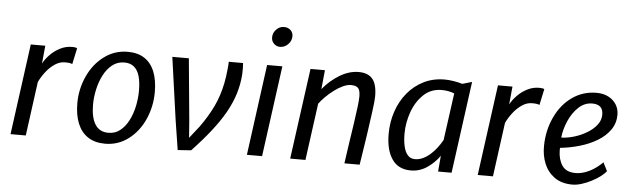

<svg xmlns="http://www.w3.org/2000/svg" viewBox="-50 -982 3862 1174"><g transform="rotate(5 1881.5 -395.0)"><path d="M135.4 0H41.8L117.4 -557H206.5L195.7 -446.6Q210.4 -474.7 236.6 -501.7Q262.8 -528.7 297.1 -546.3Q331.4 -564 370.2 -564Q394.7 -564 401.6 -558L380.5 -459.5Q374.3 -463.1 362.7 -464.8Q351.1 -466.4 334.8 -466.4Q302.9 -466.4 272.9 -446Q242.9 -425.6 218.9 -394.5Q194.9 -363.4 180.2 -331.7Z M622.4 8Q559.4 8 517.2 -19.8Q475 -47.7 453.6 -99.7Q432.2 -151.8 432.2 -224.6Q432.2 -311.7 468.5 -390.9Q504 -468.6 568 -516.3Q632 -564 712.6 -564Q774.6 -564 815.8 -536.7Q857 -509.4 877.6 -457.8Q898.3 -406.1 898.3 -332.7Q898.3 -244.9 863.7 -166.4Q828.9 -87.9 765.8 -40Q702.8 8 622.4 8ZM637.1 -60.2Q678.3 -60.2 709 -84.8Q739.6 -109.4 760.3 -149.6Q780.9 -189.9 791 -237.9Q801.1 -285.9 801.1 -332.7Q801.1 -386.3 790.4 -422.8Q779.6 -459.4 756.8 -478.2Q733.9 -497.1 697.7 -497.1Q655.2 -497.1 623.5 -471.9Q591.7 -446.8 570.7 -406.2Q549.7 -365.6 539.2 -317.6Q528.6 -269.7 528.6 -224.1Q528.6 -144.6 555.5 -102.4Q582.4 -60.2 637.1 -60.2Z M1150.6 2.3 1068.4 7.9 1040 -173.9 986.2 -557H1087.6L1123.2 -179.8L1131.3 -72.6L1190.6 -148.1Q1240 -217 1270.8 -282.2Q1301.5 -347.4 1316.8 -423.1Q1320.4 -440.3 1324.1 -465.9Q1327.7 -491.5 1330.1 -516.6Q1332.6 -541.7 1332.6 -557H1420.4Q1421.6 -544.4 1422 -524.1Q1422.4 -503.8 1421.4 -489.4Q1417.1 -426.2 1398.9 -367.5Q1380.7 -308.9 1347.5 -250.3Q1314.3 -191.8 1265.4 -129.7Q1216.6 -67.7 1150.6 2.3Z M1585.8 0H1492.6L1567.9 -557.8H1661.5ZM1636.1 -675.2Q1614.8 -675.2 1599.1 -690.7Q1583.5 -706.1 1583.5 -728.8Q1583.5 -756.3 1603.5 -777.4Q1623.6 -798.5 1650.4 -798.5Q1675.3 -798.5 1691.1 -783.8Q1706.9 -769.2 1706.9 -746.6Q1706.9 -718 1685.7 -696.6Q1664.4 -675.2 1636.1 -675.2Z M1851.9 0H1758.3L1834.3 -557H1922.9L1911.2 -439.9Q1956.1 -494.7 2014 -529.4Q2071.9 -564 2129.7 -564Q2187.5 -564 2215.1 -531Q2242.7 -498 2242.7 -424.5Q2242.7 -411.1 2240.4 -387.6Q2238 -364.1 2233.4 -329.9Q2228.8 -295.8 2222.3 -250.3Q2220.8 -239 2218.8 -224.8Q2216.8 -210.5 2213.9 -190.9Q2211 -171.4 2207 -144.6Q2203 -117.9 2197.5 -82.3Q2192 -46.7 2184.6 0H2091.1Q2093.4 -16 2097.8 -47.4Q2102.2 -78.8 2109.6 -128.7Q2117 -178.7 2127.9 -250.3Q2137.3 -315.5 2142 -354.7Q2146.7 -393.9 2146.7 -416.3Q2146.7 -452.8 2133.8 -466.7Q2120.9 -480.5 2089.4 -480.5Q2067.4 -480.5 2040.8 -468.3Q2014.3 -456 1987.7 -436.1Q1961 -416.2 1937.9 -393.2Q1914.8 -370.3 1899.4 -349.1Z M2499 8Q2422 8 2383.5 -48.4Q2344.9 -104.7 2344.9 -202.7Q2344.9 -276.1 2367 -341.2Q2389 -406.4 2430.3 -456.5Q2471.7 -506.6 2529.3 -535.3Q2586.9 -564 2658 -564Q2682.4 -564 2712.2 -559.3Q2741.9 -554.6 2766.7 -547L2825.6 -564L2749 0H2666.1L2674.6 -97.8Q2644.4 -54 2598.8 -23Q2553.1 8 2499 8ZM2518.1 -63.1Q2543.4 -63.1 2567 -74.2Q2590.6 -85.2 2611.8 -104Q2633 -122.8 2651 -146.4Q2669 -170.1 2683 -194.9L2722.8 -484.4Q2687.4 -498.6 2644.9 -498.6Q2579.1 -498.6 2533.4 -454.8Q2487.5 -410.8 2464.4 -344.9Q2441.4 -278.9 2441.4 -213.1Q2441.4 -170.2 2448.9 -136.3Q2456.5 -102.4 2473.3 -82.7Q2490.1 -63.1 2518.1 -63.1Z M3002.9 0H2909.3L2984.9 -557H3074L3063.2 -446.6Q3077.9 -474.7 3104.1 -501.7Q3130.3 -528.7 3164.6 -546.3Q3198.9 -564 3237.7 -564Q3262.2 -564 3269.1 -558L3248 -459.5Q3241.8 -463.1 3230.2 -464.8Q3218.6 -466.4 3202.3 -466.4Q3170.4 -466.4 3140.4 -446Q3110.4 -425.6 3086.4 -394.5Q3062.4 -363.4 3047.7 -331.7Z M3491 8Q3424.7 8 3380.7 -23.1Q3337.3 -54.7 3317 -104.6Q3296.6 -154.6 3297.7 -212.9Q3298.6 -309.1 3337.7 -391.5Q3375.5 -471.6 3441.2 -517.8Q3506.9 -564 3590.1 -564Q3632.2 -564 3663.2 -547.7Q3694.2 -531.5 3711.4 -503.8Q3728.5 -476.1 3728.5 -441.4Q3728.5 -389.4 3700.2 -348.9Q3672 -308.4 3624.1 -279.4Q3576.2 -250.4 3517 -233Q3457.8 -215.6 3396.2 -209.2Q3396 -206.1 3395.9 -202Q3395.8 -197.9 3395.8 -193.2Q3396.4 -138.2 3421.3 -101.1Q3446.2 -64.1 3503.7 -64.1Q3530.3 -64.1 3558.5 -73.4Q3586.7 -82.6 3614.7 -100.5Q3642.8 -118.4 3668.7 -144.2L3694.7 -92.5Q3683.4 -76.7 3660.1 -59.1Q3636.8 -41.6 3607.2 -26.3Q3577.6 -11 3547.2 -1.5Q3516.9 8 3491 8ZM3398.2 -272.5Q3436.4 -273.5 3477.7 -286.1Q3519.1 -298.6 3555.1 -320.3Q3591.2 -342 3613.5 -370.8Q3635.9 -399.6 3635.9 -433.4Q3635.9 -466.5 3618.8 -481.6Q3601.8 -496.6 3569.4 -496.6Q3546.3 -496.6 3525.5 -488.2Q3504.8 -479.7 3486.1 -462.5Q3448.6 -427.7 3425.9 -375.2Q3403.1 -322.8 3398.2 -272.5Z"/></g></svg>

Font: Merriweather Sans Variable Regular
Style: Italic
Weight: 300
Italic angle: -8°
Designer: Eben Sorkin
Foundry: Eben Sorkin
Version: Version 2.001